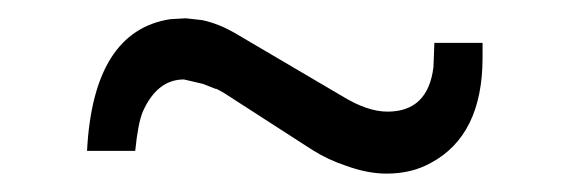

<svg xmlns="http://www.w3.org/2000/svg" viewBox="-20 -458 624 210"><path d="M455.1 -411.1H507.8V-395Q507.8 -310.1 451.2 -279.8Q430.2 -268.1 402.8 -268.1Q381.8 -268.1 357.9 -276.9Q338.9 -283.2 321.8 -293.9L224.1 -356.9L216.8 -360.8H215.8L202.1 -366.2L181.2 -371.1Q151.9 -371.1 136.2 -335.9Q130.9 -323.2 127.9 -293H75.2Q82 -423.8 166 -437L183.1 -438L201.2 -436Q219.2 -432.1 236.8 -421.9L354 -353Q381.8 -335.9 403.8 -335.9Q448.2 -335.9 454.1 -384.8Z"/></svg>

Font: SolaimanLipiNormal
Style: Normal
Weight: 400
Designer: Solaiman Karim
Version: Version 1.6.1 ; ttfautohint (v1.5.65-e2d9)